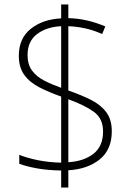

<svg xmlns="http://www.w3.org/2000/svg" viewBox="-20 -830 610 857"><path d="M253 -69Q192 -70 145 -78.5Q98 -87 66 -99V-139Q100 -125 149.5 -115Q199 -105 253 -104V-399Q199 -418 156 -440Q113 -462 88.5 -495.5Q64 -529 64 -581Q64 -659 117.5 -701.5Q171 -744 253 -748V-810H285V-749Q328 -748 369 -738.5Q410 -729 450 -712L436 -678Q396 -696 357.5 -704Q319 -712 285 -713V-426Q343 -406 386.5 -384Q430 -362 454.5 -329Q479 -296 479 -244Q479 -162 425 -118.5Q371 -75 285 -70V7H253ZM253 -713Q188 -710 145.5 -678Q103 -646 103 -584Q103 -542 123 -515Q143 -488 177 -470.5Q211 -453 253 -438ZM285 -106Q354 -110 397 -143.5Q440 -177 440 -243Q440 -301 399.5 -330.5Q359 -360 285 -387Z"/></svg>

Font: Noto Sans Tamil UI ExtraLight
Style: Regular
Weight: 200
Designer: Jelle Bosma - Monotype Design Team
Foundry: Monotype Imaging Inc.
Version: Version 2.004; ttfautohint (v1.8.4.7-5d5b)